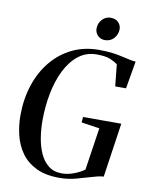

<svg xmlns="http://www.w3.org/2000/svg" viewBox="-101 -1018 861 1100"><g transform="rotate(10 329.5 -468.0)"><path d="M320.5 9.5Q239.5 9.5 185 -17.5Q130.5 -44.5 98.8 -89.5Q67 -134.5 53.5 -190.2Q40 -246 40 -303Q40 -399 66.8 -480.8Q93.5 -562.5 143.5 -623.2Q193.5 -684 263 -718Q332.5 -752 418.5 -752Q467 -752 500.8 -747.2Q534.5 -742.5 559 -736.5Q583.5 -730.5 604 -726.5Q611.5 -725.5 619 -724Q626.5 -722.5 636.5 -722.5L609 -562H546L533 -688.5Q518.5 -700 490.8 -712Q463 -724 411 -724Q349.5 -724 304 -688Q258.5 -652 228.5 -591Q198.5 -530 184 -453.8Q169.5 -377.5 169.5 -298Q169.5 -249 177.2 -199.2Q185 -149.5 203.2 -108.5Q221.5 -67.5 252.5 -42.8Q283.5 -18 330.5 -18Q364.5 -18 400.8 -31.5Q437 -45 461 -63.5L498 -309.5L392.5 -325.5L395 -357.5H617.5L571 -41.5Q555 -41 538 -37Q521 -33 496.5 -25.5Q462.5 -16 418 -3.2Q373.5 9.5 320.5 9.5ZM441 -813Q424 -813 410.8 -821Q397.5 -829 390.2 -842.2Q383 -855.5 383 -871.5Q384 -902 404 -923.5Q424 -945 452.5 -945Q482 -945 498.2 -927.8Q514.5 -910.5 514 -887.5Q513.5 -858 493.5 -835.5Q473.5 -813 441 -813Z"/></g></svg>

Font: Merriweather 144pt Medium
Style: Italic
Weight: 500
Italic angle: -7.8°
Version: Version 2.101